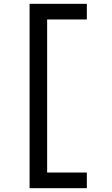

<svg xmlns="http://www.w3.org/2000/svg" viewBox="-20 -843 588 1006"><path d="M135 143V-823H435V-741H227V61H435V143Z"/></svg>

Font: Iosevka Semi-Condensed Medium
Style: Regular
Weight: 500
Monospace: yes
Designer: Belleve Invis
Foundry: Belleve Invis
Version: Version 27.3.5